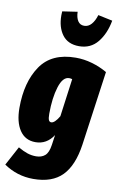

<svg xmlns="http://www.w3.org/2000/svg" viewBox="-126 -895 734 1181"><g transform="rotate(10 240.5 -305.0)"><path d="M496 -499 431 -35Q412 98 349.5 162Q287 226 169 226Q68 226 -15 169L49 50Q82 69 108 77.5Q134 86 162 86Q196 86 217.5 67.5Q239 49 246 0L255 -63Q213 1 143 1Q79 1 44.5 -50.5Q10 -102 10 -191Q10 -351 79 -452.5Q148 -554 299 -554Q350 -554 400.5 -539.5Q451 -525 496 -499ZM197 -186Q197 -158 202 -147Q207 -136 218 -136Q229 -136 242 -149Q255 -162 267 -183L299 -420Q290 -423 280 -423Q240 -423 218.5 -354Q197 -285 197 -186ZM165 -795Q165 -812 166 -820L260 -834Q261 -798 274.5 -777Q288 -756 314 -756Q340 -756 359 -777.5Q378 -799 389 -836L479 -817Q464 -734 420.5 -680.5Q377 -627 305 -627Q235 -627 200 -674Q165 -721 165 -795Z"/></g></svg>

Font: Fira Sans Extra Condensed Black
Style: Italic
Weight: 900
Width: 3
Italic angle: -8°
Designer: Carrois Corporate & Edenspiekermann AG
Foundry: Carrois Corporate GbR & Edenspiekermann AG
Version: Version 4.203